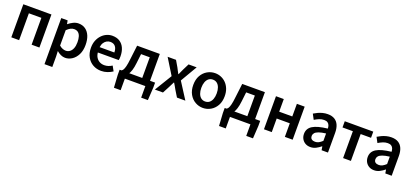

<svg xmlns="http://www.w3.org/2000/svg" viewBox="37 -1690 6470 3030"><g transform="rotate(20 3272.0 -175.0)"><path d="M83 0V-555H555V0H424V-451H214V0Z M720 219V-555H827L838 -496H840Q876 -526 919 -547.5Q962 -569 1007 -569Q1077 -569 1126 -533.5Q1175 -498 1200.5 -435Q1226 -372 1226 -286Q1226 -191 1192 -124Q1158 -57 1104 -21.5Q1050 14 989 14Q952 14 916 -2.5Q880 -19 847 -48L851 45V219ZM961 -95Q998 -95 1027.5 -116.5Q1057 -138 1074 -180Q1091 -222 1091 -284Q1091 -340 1078.5 -379.5Q1066 -419 1040 -440Q1014 -461 971 -461Q941 -461 912 -445.5Q883 -430 851 -399V-141Q881 -115 909.5 -105Q938 -95 961 -95Z M1594 14Q1517 14 1455 -21Q1393 -56 1356.5 -121Q1320 -186 1320 -277Q1320 -345 1341.5 -398.5Q1363 -452 1399.5 -490.5Q1436 -529 1481.5 -549Q1527 -569 1576 -569Q1651 -569 1702 -535.5Q1753 -502 1779 -442.5Q1805 -383 1805 -305Q1805 -286 1803.5 -269.5Q1802 -253 1799 -242H1448Q1453 -193 1475 -159Q1497 -125 1531.5 -106.5Q1566 -88 1611 -88Q1646 -88 1677 -98.5Q1708 -109 1739 -128L1784 -46Q1745 -20 1696 -3Q1647 14 1594 14ZM1446 -331H1693Q1693 -394 1664 -430.5Q1635 -467 1578 -467Q1547 -467 1519 -451.5Q1491 -436 1471.5 -406Q1452 -376 1446 -331Z M1990 0V194H1877L1864 -19V-104H2460V-19L2447 194H2334V0ZM2244 -39V-451H2098L2080 -295Q2072 -221 2056 -171Q2040 -121 2018.5 -90.5Q1997 -60 1970 -45.5Q1943 -31 1913 -28L1895 -104Q1910 -112 1922 -131Q1934 -150 1945.5 -194.5Q1957 -239 1966 -323L1994 -555H2375V-39Z M2494 0 2670 -289 2506 -555H2647L2708 -451Q2720 -427 2732.5 -403.5Q2745 -380 2758 -356H2763Q2773 -380 2784 -403.5Q2795 -427 2806 -451L2858 -555H2994L2830 -275L3006 0H2865L2798 -110Q2784 -134 2770.5 -159Q2757 -184 2742 -207H2737Q2725 -184 2713 -159.5Q2701 -135 2688 -110L2630 0Z M3302 14Q3233 14 3172.5 -20.5Q3112 -55 3075 -120.5Q3038 -186 3038 -277Q3038 -370 3075 -435Q3112 -500 3172.5 -534.5Q3233 -569 3302 -569Q3354 -569 3401.5 -549.5Q3449 -530 3486 -492.5Q3523 -455 3544.5 -401Q3566 -347 3566 -277Q3566 -186 3529 -120.5Q3492 -55 3431.5 -20.5Q3371 14 3302 14ZM3302 -94Q3343 -94 3372 -116.5Q3401 -139 3416.5 -180.5Q3432 -222 3432 -277Q3432 -333 3416.5 -374.5Q3401 -416 3372 -438.5Q3343 -461 3302 -461Q3262 -461 3233 -438.5Q3204 -416 3188.5 -374.5Q3173 -333 3173 -277Q3173 -222 3188.5 -180.5Q3204 -139 3233 -116.5Q3262 -94 3302 -94Z M3755 0V194H3642L3629 -19V-104H4225V-19L4212 194H4099V0ZM4009 -39V-451H3863L3845 -295Q3837 -221 3821 -171Q3805 -121 3783.5 -90.5Q3762 -60 3735 -45.5Q3708 -31 3678 -28L3660 -104Q3675 -112 3687 -131Q3699 -150 3710.5 -194.5Q3722 -239 3731 -323L3759 -555H4140V-39Z M4326 0V-555H4457V-343H4677V-555H4808V0H4677V-228H4457V0Z M5108 14Q5059 14 5022.5 -7Q4986 -28 4965 -64.5Q4944 -101 4944 -149Q4944 -239 5022 -287.5Q5100 -336 5270 -355Q5269 -385 5259.5 -409.5Q5250 -434 5228.5 -448.5Q5207 -463 5170 -463Q5128 -463 5089 -447Q5050 -431 5013 -408L4966 -496Q4997 -515 5032.5 -531.5Q5068 -548 5108.5 -558.5Q5149 -569 5193 -569Q5263 -569 5309 -541Q5355 -513 5378 -459.5Q5401 -406 5401 -329V0H5294L5284 -61H5280Q5243 -30 5200 -8Q5157 14 5108 14ZM5150 -90Q5183 -90 5211.5 -105.5Q5240 -121 5270 -149V-273Q5195 -264 5151 -248Q5107 -232 5088.5 -209.5Q5070 -187 5070 -159Q5070 -122 5092.5 -106Q5115 -90 5150 -90Z M5655 0V-451H5481V-555H5960V-451H5786V0Z M6178 14Q6129 14 6092.5 -7Q6056 -28 6035 -64.5Q6014 -101 6014 -149Q6014 -239 6092 -287.5Q6170 -336 6340 -355Q6339 -385 6329.5 -409.5Q6320 -434 6298.5 -448.5Q6277 -463 6240 -463Q6198 -463 6159 -447Q6120 -431 6083 -408L6036 -496Q6067 -515 6102.5 -531.5Q6138 -548 6178.5 -558.5Q6219 -569 6263 -569Q6333 -569 6379 -541Q6425 -513 6448 -459.5Q6471 -406 6471 -329V0H6364L6354 -61H6350Q6313 -30 6270 -8Q6227 14 6178 14ZM6220 -90Q6253 -90 6281.5 -105.5Q6310 -121 6340 -149V-273Q6265 -264 6221 -248Q6177 -232 6158.5 -209.5Q6140 -187 6140 -159Q6140 -122 6162.5 -106Q6185 -90 6220 -90Z"/></g></svg>

Font: Noto Sans JP SemiBold
Style: Regular
Weight: 600
Designer: Ryoko NISHIZUKA  (kana, bopomofo & ideographs); Paul D. Hunt (Latin, Greek & Cyrillic); Sandoll Communications , Soo-you
Foundry: Adobe
Version: Version 2.004-H2;hotconv 1.0.118;makeotfexe 2.5.65603